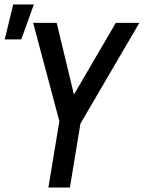

<svg xmlns="http://www.w3.org/2000/svg" viewBox="-20 -837 642 857"><path d="M196 0 245 -296 128 -735H233L310 -415L497 -735H602L339 -285L292 0ZM1 -661 39 -817H131L75 -661Z"/></svg>

Font: Iosevka Custom Medium
Style: Italic
Weight: 500
Italic angle: -9°
Designer: Belleve Invis
Foundry: Belleve Invis
Version: Version 27.0.1